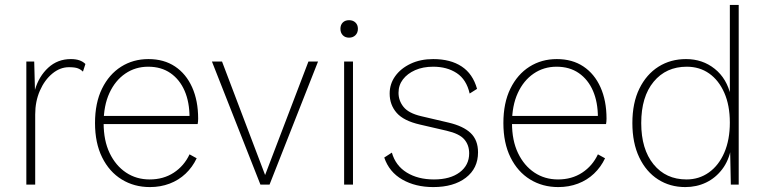

<svg xmlns="http://www.w3.org/2000/svg" viewBox="-20 -750 3109 780"><path d="M87 0V-500H119L122 -385Q138 -440 176 -475Q214 -510 268 -510Q288 -510 302.5 -505Q317 -500 327 -490L317 -459Q308 -468 296 -472.5Q284 -477 260 -477Q224 -477 192.5 -451Q161 -425 142 -381.5Q123 -338 123 -285V0Z M589 10Q525 10 474.5 -21Q424 -52 395 -110.5Q366 -169 366 -250Q366 -332 394.5 -390Q423 -448 472 -479Q521 -510 583 -510Q646 -510 691 -480Q736 -450 760.5 -395.5Q785 -341 785 -268Q785 -262 784.5 -256.5Q784 -251 783 -246H388V-279H768L750 -272Q750 -335 730 -381Q710 -427 672.5 -453Q635 -479 582 -479Q530 -479 489 -451Q448 -423 424.5 -372Q401 -321 401 -250Q401 -179 425.5 -128Q450 -77 492 -49Q534 -21 588 -21Q644 -21 686 -48.5Q728 -76 750 -123L779 -107Q762 -71 734 -44.5Q706 -18 669 -4Q632 10 589 10Z M1233 -500H1272L1075 0H1038L841 -500H882L1057 -39Z M1414 -500V0H1378V-500ZM1398 -597Q1382 -597 1372.5 -607Q1363 -617 1363 -633Q1363 -649 1372.5 -658.5Q1382 -668 1398 -668Q1414 -668 1424 -658.5Q1434 -649 1434 -633Q1434 -617 1424 -607Q1414 -597 1398 -597Z M1740 10Q1668 10 1614.5 -20.5Q1561 -51 1541 -110L1572 -130Q1587 -77 1632.5 -49Q1678 -21 1743 -21Q1809 -21 1847.5 -50Q1886 -79 1886 -127Q1886 -161 1866 -184Q1846 -207 1794 -219L1686 -244Q1620 -259 1591.5 -291.5Q1563 -324 1563 -370Q1563 -409 1585.5 -440.5Q1608 -472 1648 -491Q1688 -510 1740 -510Q1810 -510 1855.5 -480Q1901 -450 1918 -389L1888 -370Q1875 -427 1835.5 -453Q1796 -479 1740 -479Q1698 -479 1666.5 -465Q1635 -451 1617 -427.5Q1599 -404 1599 -373Q1599 -341 1619.5 -315.5Q1640 -290 1691 -278L1802 -252Q1862 -238 1892 -209.5Q1922 -181 1922 -131Q1922 -66 1872.5 -28Q1823 10 1740 10Z M2248 10Q2184 10 2133.5 -21Q2083 -52 2054 -110.5Q2025 -169 2025 -250Q2025 -332 2053.5 -390Q2082 -448 2131 -479Q2180 -510 2242 -510Q2305 -510 2350 -480Q2395 -450 2419.5 -395.5Q2444 -341 2444 -268Q2444 -262 2443.5 -256.5Q2443 -251 2442 -246H2047V-279H2427L2409 -272Q2409 -335 2389 -381Q2369 -427 2331.5 -453Q2294 -479 2241 -479Q2189 -479 2148 -451Q2107 -423 2083.5 -372Q2060 -321 2060 -250Q2060 -179 2084.5 -128Q2109 -77 2151 -49Q2193 -21 2247 -21Q2303 -21 2345 -48.5Q2387 -76 2409 -123L2438 -107Q2421 -71 2393 -44.5Q2365 -18 2328 -4Q2291 10 2248 10Z M2764 10Q2702 10 2653.5 -21Q2605 -52 2577 -110.5Q2549 -169 2549 -250Q2549 -332 2577.5 -390Q2606 -448 2655 -479Q2704 -510 2767 -510Q2834 -510 2883.5 -470.5Q2933 -431 2949 -360L2945 -357V-730H2981V0H2949L2946 -147L2950 -148Q2941 -98 2914 -62.5Q2887 -27 2848.5 -8.5Q2810 10 2764 10ZM2769 -21Q2820 -21 2860 -49.5Q2900 -78 2922.5 -130Q2945 -182 2945 -252Q2945 -322 2922.5 -373Q2900 -424 2861 -451.5Q2822 -479 2770 -479Q2686 -479 2635.5 -418Q2585 -357 2585 -250Q2585 -144 2635 -82.5Q2685 -21 2769 -21Z"/></svg>

Font: Kantumruy Pro ExtraLight
Style: Regular
Weight: 250
Version: Version 1.002